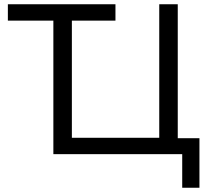

<svg xmlns="http://www.w3.org/2000/svg" viewBox="-20 -725 988 903"><path d="M837 158V0H231V-628H17V-705H523V-628H318V-77H729V-705H816V-75H918V158Z"/></svg>

Font: Nunito Sans 9pt
Style: Regular
Weight: 400
Version: Version 3.101;gftools[0.9.27]